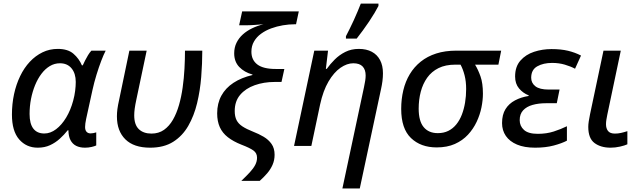

<svg xmlns="http://www.w3.org/2000/svg" viewBox="-20 -824 3615 1084"><path d="M192.9 9.8Q128.9 9.8 88.1 -37.1Q47.4 -84 47.4 -177.2Q47.4 -237.3 59.3 -292.5Q71.3 -347.7 93.8 -394.3Q116.2 -440.9 148.2 -475.1Q180.2 -509.3 220 -528.6Q259.8 -547.9 306.2 -547.9Q363.3 -547.9 394.8 -520.5Q426.3 -493.2 442.4 -455.1H447.3Q452.6 -466.8 460.2 -482.2Q467.8 -497.6 477.1 -512.7Q486.3 -527.8 496.1 -538.1H576.7Q565.4 -516.6 551.8 -481Q538.1 -445.3 524.9 -402.3Q511.7 -359.4 502 -315.4L466.3 -152.3Q463.4 -139.2 461.9 -127.2Q460.4 -115.2 460.4 -106.9Q460.4 -88.9 468.8 -79.8Q477.1 -70.8 491.7 -70.8Q498.5 -70.8 507.3 -72.5Q516.1 -74.2 523.4 -76.7V-2.9Q515.1 1.5 497.1 5.6Q479 9.8 460 9.8Q430.7 9.8 409.9 -0.7Q389.2 -11.2 377.9 -33Q366.7 -54.7 366.2 -88.4H362.3Q341.8 -62.5 317.1 -40.3Q292.5 -18.1 262.2 -4.2Q231.9 9.8 192.9 9.8ZM230 -70.3Q264.6 -70.3 296.6 -94.5Q328.6 -118.7 353.8 -160.6Q378.9 -202.6 393.1 -255.4Q400.9 -283.7 404.3 -311.3Q407.7 -338.9 407.7 -361.3Q407.7 -409.2 384 -438Q360.4 -466.8 318.4 -466.8Q287.6 -466.8 261.2 -450.9Q234.9 -435.1 213.9 -407.2Q192.9 -379.4 178 -343Q163.1 -306.6 155 -265.1Q147 -223.6 147 -180.2Q147 -125.5 168.2 -97.9Q189.5 -70.3 230 -70.3Z M827.6 9.8Q735.4 9.8 687.7 -37.4Q640.1 -84.5 640.1 -167Q640.1 -186.5 642.8 -207.8Q645.5 -229 653.3 -263.7L710.4 -538.1H808.1L750.5 -265.1Q743.2 -231 740.5 -210.4Q737.8 -189.9 737.8 -172.9Q737.8 -119.6 763.9 -94.7Q790 -69.8 835 -69.8Q876 -69.8 905.8 -90.8Q935.5 -111.8 956.3 -147.9Q977.1 -184.1 990.5 -230.7Q1003.9 -277.3 1011.2 -329.8Q1018.6 -382.3 1021.5 -435.8Q1024.4 -489.3 1024.4 -538.1H1122.1Q1122.1 -465.8 1116 -389.4Q1109.9 -313 1092.8 -241.7Q1075.7 -170.4 1043 -113.5Q1010.3 -56.6 957.8 -23.4Q905.3 9.8 827.6 9.8Z M1342.3 197.3Q1370.6 170.4 1390.6 148.7Q1410.6 127 1420.9 107.2Q1431.2 87.4 1431.2 66.4Q1431.2 40.5 1411.1 25.9Q1391.1 11.2 1342.8 -7.3Q1296.9 -25.4 1266.4 -49.3Q1235.8 -73.2 1220.9 -106.2Q1206.1 -139.2 1206.1 -184.1Q1206.1 -240.2 1229.7 -283.7Q1253.4 -327.1 1298.1 -356.4Q1342.8 -385.7 1405.3 -400.4V-403.3Q1359.4 -416 1330.8 -445.8Q1302.2 -475.6 1302.2 -522.9Q1302.2 -555.7 1315.2 -582.3Q1328.1 -608.9 1350.8 -629.4Q1373.5 -649.9 1403.6 -664.3Q1433.6 -678.7 1467.3 -687Q1440.4 -685.1 1416.3 -683.1Q1392.1 -681.2 1361.3 -681.2H1330.1L1347.2 -759.8H1667L1651.4 -687H1644.5Q1611.8 -687 1577.1 -681.2Q1542.5 -675.3 1510.7 -663.6Q1479 -651.9 1453.9 -633.5Q1428.7 -615.2 1414.1 -589.8Q1399.4 -564.5 1399.4 -532.2Q1399.4 -485.4 1432.9 -460Q1466.3 -434.6 1537.1 -434.6H1585.4L1569.3 -361.3H1530.8Q1469.7 -361.3 1418.2 -343Q1366.7 -324.7 1335.9 -288.6Q1305.2 -252.4 1305.2 -197.3Q1305.2 -166.5 1315.4 -146Q1325.7 -125.5 1348.6 -110.4Q1371.6 -95.2 1408.7 -80.6Q1440.4 -68.4 1468.3 -52Q1496.1 -35.6 1513.2 -11.2Q1530.3 13.2 1530.3 49.8Q1530.3 80.1 1519 106Q1507.8 131.8 1488.8 154.1Q1469.7 176.3 1446.3 197.3Z M1913.1 240.2 2035.2 -332.5Q2039.6 -353 2042 -368.9Q2044.4 -384.8 2044.4 -397.9Q2044.4 -430.7 2027.3 -448.7Q2010.3 -466.8 1974.6 -466.8Q1939 -466.8 1902.1 -441.2Q1865.2 -415.5 1834.7 -363.8Q1804.2 -312 1787.1 -233.4L1737.8 0H1640.1L1754.4 -538.1H1832L1819.8 -435.1H1824.7Q1844.2 -462.4 1869.9 -488Q1895.5 -513.7 1929.4 -530.8Q1963.4 -547.9 2005.9 -547.9Q2048.8 -547.9 2079.1 -531.7Q2109.4 -515.6 2125.7 -484.9Q2142.1 -454.1 2142.1 -410.2Q2142.1 -388.7 2139.2 -366Q2136.2 -343.3 2131.8 -323.7L2011.2 240.2ZM1933.1 -606V-619.6Q1942.9 -638.2 1954.3 -661.4Q1965.8 -684.6 1977.3 -709.7Q1988.8 -734.9 1999 -759.3Q2009.3 -783.7 2017.1 -803.7H2116.7V-790.5Q2108.4 -773.9 2094.7 -751Q2081.1 -728 2064 -702.6Q2046.9 -677.2 2028.6 -652.1Q2010.3 -627 1993.7 -606Z M2445.3 8.3Q2355.5 8.3 2300.3 -44.7Q2245.1 -97.7 2245.1 -209Q2245.1 -264.6 2257.1 -314.5Q2269 -364.3 2293.5 -405Q2317.9 -445.8 2355.2 -475.8Q2392.6 -505.9 2442.9 -522Q2493.2 -538.1 2557.1 -538.1H2809.6L2793.9 -459H2662.1Q2679.2 -431.2 2692.9 -392.6Q2706.5 -354 2706.5 -294.9Q2706.5 -258.8 2698.2 -217.5Q2689.9 -176.3 2671.1 -136.2Q2652.3 -96.2 2622.1 -63.5Q2591.8 -30.8 2548.1 -11.2Q2504.4 8.3 2445.3 8.3ZM2451.7 -72.3Q2485.4 -72.3 2511.2 -85.2Q2537.1 -98.1 2556.2 -121.6Q2575.2 -145 2587.4 -176.5Q2599.6 -208 2605.7 -244.9Q2611.8 -281.7 2611.8 -321.3Q2611.8 -364.7 2602.8 -399.4Q2593.8 -434.1 2580.1 -459H2550.8Q2495.1 -459 2455.8 -439.5Q2416.5 -419.9 2391.8 -385.3Q2367.2 -350.6 2355.5 -305.9Q2343.8 -261.2 2343.8 -210.9Q2343.8 -140.1 2372.1 -106.2Q2400.4 -72.3 2451.7 -72.3Z M3001 9.8Q2940.4 9.8 2898.9 -7.8Q2857.4 -25.4 2835.9 -56.6Q2814.5 -87.9 2814.5 -128.9Q2814.5 -176.8 2834 -208Q2853.5 -239.3 2887.7 -257.3Q2921.9 -275.4 2964.8 -282.2V-285.6Q2932.6 -298.3 2910.4 -324.7Q2888.2 -351.1 2888.2 -392.1Q2888.2 -447.8 2918.2 -481.9Q2948.2 -516.1 2995.1 -531.5Q3042 -546.9 3093.3 -546.9Q3147 -546.9 3186.8 -537.4Q3226.6 -527.8 3260.3 -510.3L3226.6 -436Q3202.1 -449.2 3168.9 -459Q3135.7 -468.8 3097.2 -468.8Q3047.4 -468.8 3013.2 -449.5Q2979 -430.2 2979 -384.8Q2979 -355.5 3002.7 -336.9Q3026.4 -318.4 3077.6 -318.4H3139.2L3123.5 -241.2H3062.5Q3020.5 -241.2 2986.8 -231.7Q2953.1 -222.2 2933.6 -201.2Q2914.1 -180.2 2914.1 -145.5Q2914.1 -112.3 2938.5 -90.3Q2962.9 -68.4 3016.1 -68.4Q3065.4 -68.4 3106.2 -81.5Q3147 -94.7 3180.7 -111.3V-29.8Q3151.9 -14.6 3106.2 -2.4Q3060.5 9.8 3001 9.8Z M3427.2 9.8Q3372.1 9.8 3336.7 -16.4Q3301.3 -42.5 3301.3 -107.9Q3301.3 -121.6 3304 -139.2Q3306.6 -156.7 3311.5 -180.2L3387.2 -538.1H3484.9L3408.7 -176.3Q3405.8 -162.1 3403.6 -148.4Q3401.4 -134.8 3401.4 -122.6Q3401.4 -99.1 3412.8 -84.5Q3424.3 -69.8 3451.7 -69.8Q3469.2 -69.8 3485.8 -73.5Q3502.4 -77.1 3522 -83.5V-9.3Q3507.3 -2.4 3480.5 3.7Q3453.6 9.8 3427.2 9.8Z"/></svg>

Font: Open Sans Medium
Style: Italic
Weight: 500
Italic angle: -12°
Designer: Monotype Design Team
Foundry: Monotype Imaging Inc.
Version: Version 3.000